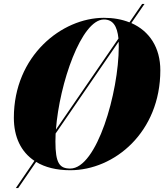

<svg xmlns="http://www.w3.org/2000/svg" viewBox="-20 -850 830 970"><path d="M335 10C558 10 790 -182 790 -495C790 -609 735.5 -693 643.5 -733.5L710 -830H698L634 -737C596.5 -752 553 -760 505 -760C292 -760 50 -568 50 -255C50 -158 86 -82.5 154 -37.5L60 100H72L162.5 -32C207.5 -4.5 265.5 10 335 10ZM505 -751.5C550 -751.5 572 -719 578.5 -655.5L262.5 -195C280 -428 391 -751.5 505 -751.5ZM260 -135C260 -148 260.5 -161.5 261 -175.5L579.5 -639.5C580 -632 580 -623.5 580 -615C580 -383 469 1.5 335 1.5C281 1.5 260 -25 260 -135Z"/></svg>

Font: Bodoni* 24pt Fatface
Style: Italic
Weight: 900
Italic angle: -13°
Version: Version 2.3